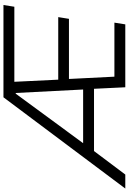

<svg xmlns="http://www.w3.org/2000/svg" viewBox="126 -908 745 1111"><g transform="rotate(-90 498.5 -352.5)"><path d="M-37 0 491 -705H1025L1015 -642H551L579 -678L594 -368L557 -388H955L945 -326H559L596 -347L612 -30L581 -63H923L913 0H549L539 -206L559 -181H159L198 -205L44 0ZM512 -634 213 -227 191 -244H550L537 -226L516 -634Z"/></g></svg>

Font: Nunito Sans 7pt Light
Style: Italic
Weight: 300
Italic angle: -9°
Designer: Vernon Adams
Foundry: Vernon Adams
Version: Version 3.101;gftools[0.9.27]